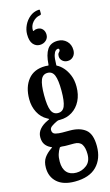

<svg xmlns="http://www.w3.org/2000/svg" viewBox="-169 -961 731 1276"><g transform="rotate(-15 197.0 -322.5)"><path d="M25.5 -346.5Q25.5 -430 66.5 -480.8Q107.5 -531.5 184.5 -531.5Q190.5 -531.5 193 -531.2Q195.5 -531 197.5 -530.5Q204 -530 206.2 -530.2Q208.5 -530.5 209 -537Q213 -603.5 236 -638.2Q259 -673 308.5 -673Q345 -673 369.5 -649Q394 -625 394 -586Q394 -559.5 378.2 -542.8Q362.5 -526 339 -526Q317.5 -526 303 -539.2Q288.5 -552.5 288.5 -571.5Q288.5 -585.5 292.8 -591.5Q297 -597.5 301 -601Q305 -604.5 305 -611.5Q305 -621.5 295.5 -621.5Q288.5 -621.5 280 -614.2Q271.5 -607 265.2 -586.8Q259 -566.5 258.5 -527.5Q258.5 -522 258 -519Q257.5 -516 262 -514Q282 -504.5 302.5 -482Q323 -459.5 337 -425.5Q351 -391.5 351 -347Q351 -291.5 330 -249.8Q309 -208 272 -184.8Q235 -161.5 188 -161.5Q183.5 -161.5 178.5 -161.5Q173.5 -161.5 163 -156.5Q143 -147 127.8 -136.2Q112.5 -125.5 112.5 -111.5Q112.5 -86.5 134.8 -81.2Q157 -76 180 -76Q184 -76 195.2 -76Q206.5 -76 217.8 -76Q229 -76 232.5 -76Q301 -76 340.2 -44.5Q379.5 -13 379.5 70.5Q379.5 157 328.8 208.8Q278 260.5 178 260.5Q99 260.5 56.8 222.8Q14.5 185 14.5 122Q14.5 80.5 32.8 54.5Q51 28.5 81.5 8Q91 1.5 90 1Q89 0.5 79.5 -4Q57.5 -14.5 44.2 -33.5Q31 -52.5 31 -84Q31 -114 51.5 -138Q72 -162 107.5 -178Q120.5 -183.5 119.2 -185.5Q118 -187.5 107 -193Q68.5 -213.5 47 -254.8Q25.5 -296 25.5 -346.5ZM128 -346.5Q128 -273.5 141.5 -241Q155 -208.5 188 -208.5Q221 -208.5 234.2 -241Q247.5 -273.5 247.5 -346.5Q247.5 -419 234.2 -451.8Q221 -484.5 188 -484.5Q155 -484.5 141.5 -451.8Q128 -419 128 -346.5ZM305.5 106Q305.5 61.5 290.2 38.2Q275 15 237.5 15H187.5Q180 15 174.5 14.8Q169 14.5 153 13Q141.5 12 138 17.5Q127 35.5 120.5 56.5Q114 77.5 114 106.5Q114 155 137 180.5Q160 206 202.5 206Q241.5 206 273.5 181.2Q305.5 156.5 305.5 106ZM248 -731.5Q248 -708 230.5 -692.5Q213 -677 187.5 -677Q160.5 -677 142 -698.8Q123.5 -720.5 123.5 -767Q123.5 -798 138 -828.5Q152.5 -859 178.2 -880.2Q204 -901.5 237.5 -904.5Q242.5 -905 245 -904.2Q247.5 -903.5 247.5 -897.5V-876Q247.5 -868.5 237.5 -867Q209 -862.5 187.5 -838Q166 -813.5 167.5 -780.5Q168 -775 175.5 -779.5Q183.5 -785 199 -785Q221.5 -785 234.8 -769.8Q248 -754.5 248 -731.5Z"/></g></svg>

Font: Besley* Condensed Medium
Style: Regular
Weight: 500
Width: 3
Designer: Owen Earl
Foundry: indestructible type*
Version: Version 3.000; ttfautohint (v1.8.3)